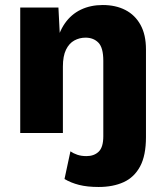

<svg xmlns="http://www.w3.org/2000/svg" viewBox="-20 -530 660 765"><path d="M561.6 -182.4V16.2Q561.6 89.6 538.2 133.1Q514.8 176.6 472.6 195.8Q430.4 215 373 215Q327.6 215 295 206.7Q262.4 198.4 237 183.2L260.6 73Q272.2 81.2 288.1 86.6Q304 92 324.6 92Q354.8 92 373.2 74.3Q391.6 56.6 391.6 13V-182.4ZM60.6 0V-500H212.8L221.6 -328L202.6 -347.4Q213.2 -400.6 238.4 -436.8Q263.6 -473 302.1 -491.5Q340.6 -510 389.4 -510Q441 -510 479.6 -490.1Q518.2 -470.2 539.9 -430.9Q561.6 -391.6 561.6 -333.2V0H391.6V-287.8Q391.6 -340.2 372 -360.1Q352.4 -380 320.8 -380Q296.8 -380 276.1 -368.7Q255.4 -357.4 243 -332Q230.6 -306.6 230.6 -264.8V0Z"/></svg>

Font: Work Sans
Style: Regular
Weight: 400
Designer: Wei Huang
Foundry: Wei Huang
Version: Version 2.006; ttfautohint (v1.8.1.43-b0c9)